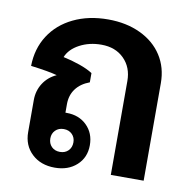

<svg xmlns="http://www.w3.org/2000/svg" viewBox="-70 -657 739 737"><g transform="rotate(10 299.0 -288.0)"><path d="M535 -380V0H407V-366Q407 -419 373.5 -452.5Q340 -486 285 -486Q238 -486 200.5 -466Q163 -446 150 -414Q183 -407 214.5 -396Q246 -385 266 -372V-336Q231 -323 212.5 -298Q194 -273 194 -238V-205H199Q247 -205 277.5 -175Q308 -145 308 -98Q308 -50 275 -20Q242 10 190 10Q135 10 100.5 -22.5Q66 -55 66 -107V-232Q66 -268 84.5 -297Q103 -326 136 -341Q104 -350 33 -359Q34 -426 67 -477.5Q100 -529 159 -557.5Q218 -586 294 -586Q365 -586 420 -560Q475 -534 505 -487.5Q535 -441 535 -380ZM154 -98Q154 -78 166.5 -65.5Q179 -53 199 -53Q219 -53 231.5 -65.5Q244 -78 244 -98Q244 -117 231.5 -129.5Q219 -142 199 -142Q179 -142 166.5 -129.5Q154 -117 154 -98Z"/></g></svg>

Font: Sarabun
Style: Bold
Weight: 700
Designer: Suppakit Chalermlarp | Katatrad Co.,Ltd.
Foundry: Cadson Demak Co.,Ltd.
Version: Version 1.000; ttfautohint (v1.6)